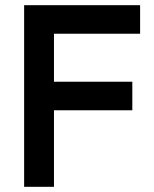

<svg xmlns="http://www.w3.org/2000/svg" viewBox="-20 -720 593 740"><path d="M73 0V-700H188V0ZM132 -295V-405H490V-295ZM132 -590V-700H520V-590Z"/></svg>

Font: Fustat
Style: Bold
Weight: 700
Designer: Mohamed Gaber, Khaled Hosny, Laura Garcia Mut
Foundry: Kief Type Foundry, Alif Type Foundry, Hard Type Foundry
Version: Version 1.007